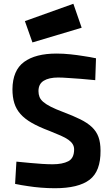

<svg xmlns="http://www.w3.org/2000/svg" viewBox="-20 -986 570 1018"><path d="M369 -966 413 -839 152 -761 112 -874ZM485 -561Q445 -564 408 -568Q376 -570 343 -572.5Q310 -575 288 -575Q240 -575 212 -558Q184 -541 184 -503Q184 -486 189.5 -472Q195 -458 209.5 -445.5Q224 -433 249.5 -420Q275 -407 315 -392Q368 -372 405.5 -353.5Q443 -335 467 -312.5Q491 -290 502 -260Q513 -230 513 -187Q514 -78 455 -33Q396 12 271 12Q235 12 197.5 9Q160 6 129 1Q93 -4 60 -11L67 -129Q105 -125 140 -122Q170 -119 203 -117Q236 -115 259 -115Q311 -115 342 -131Q373 -147 373 -194Q373 -209 365.5 -221.5Q358 -234 342.5 -245Q327 -256 302 -267Q277 -278 242 -292Q186 -313 148.5 -334.5Q111 -356 88.5 -381.5Q66 -407 56 -439Q46 -471 46 -513Q47 -613 107.5 -657.5Q168 -702 280 -702Q316 -702 353.5 -698Q391 -694 421 -689Q456 -684 489 -677Z"/></svg>

Font: Panefresco 999wt
Style: Regular
Weight: 900
Version: Version 1.001